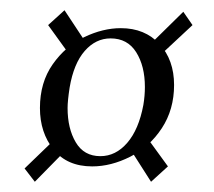

<svg xmlns="http://www.w3.org/2000/svg" viewBox="-20 -390 418 375"><path d="M48 -35 28 -61 85 -116 103 -91ZM74 -341 106 -370 143 -314 113 -287ZM308 -65 275 -35 238 -93 268 -120ZM338 -367 356 -341 297 -286 279 -309ZM58 -179Q58 -229 83 -264.5Q108 -300 144.5 -317.5Q181 -335 216 -335Q263 -335 291.5 -304Q320 -273 320 -224Q320 -176 296 -139.5Q272 -103 234.5 -84Q197 -65 160 -65Q111 -65 84.5 -98Q58 -131 58 -179ZM260 -185Q263 -203 263 -220Q263 -261 246 -288Q229 -315 196 -315Q167 -315 145.5 -290.5Q124 -266 116 -219Q112 -193 112 -179Q112 -139 128 -112Q144 -85 176 -85Q206 -85 228.5 -111Q251 -137 260 -185Z"/></svg>

Font: Cormorant Infant Medium
Style: Italic
Weight: 500
Italic angle: -10°
Designer: Christian Thalmann (Catharsis Fonts)
Foundry: Catharsis Fonts
Version: Version 4.000